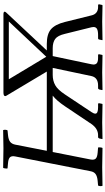

<svg xmlns="http://www.w3.org/2000/svg" viewBox="262 -950 689 1254"><g transform="rotate(-90 607.0 -322.5)"><path d="M212.9 -568.8Q217.3 -591.3 207.5 -602.1Q197.8 -612.8 168.9 -615.2L134.8 -618.2Q132.8 -622.1 134.3 -632.8Q135.7 -643.6 138.2 -647Q226.1 -645 265.1 -645Q294.9 -645 384.8 -647Q387.7 -640.1 386.7 -630.6Q385.7 -621.1 382.8 -618.2L352.1 -615.2Q322.3 -612.3 308.3 -601.3Q294.4 -590.3 290 -568.8L249.5 -361.8H733.9H767.1L609.9 -625Q606.9 -629.4 606.9 -633.8Q606.9 -645 630.9 -645H1140.1Q1158.2 -645 1158.2 -637.2Q1158.2 -632.3 1150.9 -625L904.8 -361.8H948.2Q1011.2 -361.8 1043 -335Q1074.7 -308.1 1090.8 -244.1L1133.8 -70.8Q1138.2 -49.8 1152.3 -38.3Q1166.5 -26.9 1188 -26.9H1199.2Q1207.5 -26.9 1206.1 -19L1202.1 0L1199.2 2Q1130.9 0 1092.8 0L973.1 2L972.2 0L976.1 -19Q977.5 -26.9 984.9 -26.9H1005.9Q1032.2 -26.9 1045.2 -33.7Q1058.1 -40.5 1058.1 -57.1Q1058.1 -61 1056.2 -70.8L1013.2 -244.1Q1002.4 -290.5 980.2 -306.9Q958 -323.2 919.9 -323.2H868.2L814.9 -70.8Q813 -61 813 -57.1Q813 -41 823.5 -33.9Q834 -26.9 857.9 -26.9H874Q881.3 -26.9 879.9 -19L876 0L874 2Q800.3 0 762.2 0L647.9 2L646 0L649.9 -19Q652.8 -26.9 659.2 -26.9H675.8Q728.5 -26.9 737.8 -70.8L791 -323.2H745.1Q707 -323.2 677.7 -306.6Q648.9 -290.5 618.2 -244.1L502.9 -70.8Q492.2 -55.2 492.2 -44.9Q492.2 -26.9 534.2 -26.9H554.2Q561.5 -26.9 560.1 -19L556.2 0L554.2 2Q469.2 0 435.1 0L328.1 2L326.2 0L330.1 -19Q333 -26.9 339.8 -26.9H351.1Q394.5 -26.9 424.8 -70.8L541 -244.1Q577.1 -297.9 609.9 -323.2H241.7L192.9 -76.2Q188.5 -53.2 198.2 -42.7Q208 -32.2 236.8 -29.8L271 -26.9Q272.9 -22.9 271.7 -12Q270.5 -1 268.1 2Q180.2 0 141.1 0Q110.8 0 21 2Q18.1 -4.9 19 -14.4Q20 -23.9 22.9 -26.9L54.2 -29.8Q84 -32.7 98.1 -43.5Q112.3 -54.2 116.2 -76.2ZM863.8 -365.2 1094.2 -609.9H716.8Z"/></g></svg>

Font: Linux Libertine G
Style: Italic
Weight: 400
Italic angle: -12°
Designer: Philipp H. Poll
Foundry: Philipp H. Poll
Version: Version 5.1.3